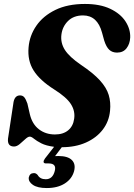

<svg xmlns="http://www.w3.org/2000/svg" viewBox="-20 -733 679 971"><path d="M354.5 133Q344 171.5 307.8 194.8Q271.5 218 216.5 218Q170 218 146.5 202Q123 186 125.5 164.5Q130.5 143 150 142.5Q157 142 161.8 144.8Q166.5 147.5 170.5 152Q182.5 173.5 211.5 173.5Q246.5 173.5 257 131.5Q267 93.5 226 93.5H213Q201.5 93.5 200.5 86.5Q199.5 79.5 207.5 68.5L253.5 9.5Q212.5 4 188.8 -8.2Q165 -20.5 152 -31.2Q139 -42 130.5 -42Q121.5 -42 108 -29.5Q94.5 -17 79.8 -4.5Q65 8 51 8Q16.5 8 20.5 -32L47 -207Q51.5 -250.5 81 -250.5Q95 -250.5 103 -240.8Q111 -231 118.5 -209.5L131 -155Q143 -105 177 -79Q211 -53 258 -53Q299.5 -53 324.8 -74Q350 -95 355 -132Q361 -171 338.8 -206.2Q316.5 -241.5 253.5 -281Q181 -327 149.8 -376.8Q118.5 -426.5 124.5 -493.5Q129.5 -553 163.8 -602.8Q198 -652.5 260 -682.8Q322 -713 409.5 -713Q486 -713 537.5 -688.5Q589 -664 614.5 -625Q640 -586 638.5 -543.5Q637 -511 620 -489Q603 -467 572 -467Q548 -467 532.8 -481Q517.5 -495 507 -528L496 -568Q472.5 -655 400 -655Q352.5 -655 324 -626.8Q295.5 -598.5 290.5 -557.5Q285.5 -516 308.2 -480.5Q331 -445 389.5 -405Q451.5 -363.5 485 -326.8Q518.5 -290 529.8 -252.8Q541 -215.5 536.5 -172.5Q531.5 -119 499.8 -77.5Q468 -36 414.8 -12.2Q361.5 11.5 292.5 11.5L258.5 56.5Q266 56 275 56Q323 56 343.5 76.5Q364 97 354.5 133Z"/></svg>

Font: Fraunces 72pt Soft
Style: Bold Italic
Weight: 700
Italic angle: -16°
Version: Version 1.000;[b76b70a41]